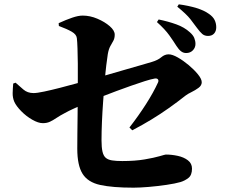

<svg xmlns="http://www.w3.org/2000/svg" viewBox="-20 -848 1040 887"><path d="M840 -603Q827 -603 816.5 -611Q806 -619 795 -636Q782 -657 762 -685Q742 -713 705 -746L713 -758Q757 -749 794.5 -735.5Q832 -722 857 -699Q872 -686 877.5 -672.5Q883 -659 883 -645Q883 -628 871 -615.5Q859 -603 840 -603ZM597 19Q500 19 443 6.5Q386 -6 361.5 -45Q337 -84 337 -161Q337 -190 337.5 -232Q338 -274 338.5 -319.5Q339 -365 339 -402Q339 -435 339.5 -475Q340 -515 339.5 -554Q339 -593 338 -624.5Q337 -656 335 -672Q333 -689 311.5 -701.5Q290 -714 252 -728L251 -741Q286 -757 314 -766.5Q342 -776 362 -776Q396 -776 430 -761.5Q464 -747 487 -727Q510 -707 510 -688Q510 -671 503.5 -659.5Q497 -648 489.5 -634.5Q482 -621 478 -598Q475 -580 471 -546.5Q467 -513 463.5 -470Q460 -427 456.5 -379.5Q453 -332 451 -285.5Q449 -239 449 -200Q449 -167 453.5 -147.5Q458 -128 468.5 -119Q479 -110 497.5 -107Q516 -104 545 -104Q604 -104 648 -111.5Q692 -119 717.5 -126.5Q743 -134 746 -134Q773 -134 801 -128Q829 -122 848 -107.5Q867 -93 867 -69Q867 -39 850.5 -26Q834 -13 814 -7Q790 0 749.5 6Q709 12 667.5 15.5Q626 19 597 19ZM578 -259Q620 -313 654.5 -367Q689 -421 710 -467Q714 -476 709.5 -481.5Q705 -487 694 -485Q677 -482 648.5 -473Q620 -464 586 -452Q552 -440 517 -427Q482 -414 451.5 -402Q421 -390 400 -381Q380 -373 359 -363.5Q338 -354 318 -345Q298 -336 280 -326Q257 -314 241.5 -303.5Q226 -293 211.5 -286Q197 -279 178 -279Q157 -279 129 -295Q101 -311 78 -334.5Q55 -358 46 -378Q38 -397 38.5 -418Q39 -439 41 -462L52 -466Q69 -451 88 -434.5Q107 -418 135 -418Q151 -418 184 -425Q217 -432 256 -442Q295 -452 331 -462Q367 -472 390 -478Q420 -486 461 -498Q502 -510 545.5 -522.5Q589 -535 625.5 -545.5Q662 -556 682 -562Q709 -570 725 -583.5Q741 -597 759 -597Q776 -597 801.5 -582.5Q827 -568 852 -547Q877 -526 894.5 -504.5Q912 -483 912 -468Q912 -453 897 -442Q882 -431 864.5 -422.5Q847 -414 838 -407Q800 -377 760.5 -349Q721 -321 679 -295.5Q637 -270 591 -246ZM941 -682Q925 -682 914.5 -691Q904 -700 890 -719Q878 -736 859.5 -759.5Q841 -783 799 -817L806 -828Q851 -822 887 -811Q923 -800 945 -784Q964 -771 971.5 -755.5Q979 -740 979 -722Q979 -704 969 -693Q959 -682 941 -682Z"/></svg>

Font: Noto Serif SC ExtraLight Black
Style: Regular
Weight: 900
Version: Version 2.002-H1;hotconv 1.1.0;makeotfexe 2.6.0